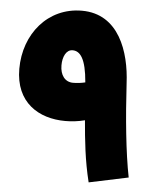

<svg xmlns="http://www.w3.org/2000/svg" viewBox="-51 -732 645 783"><g transform="rotate(5 271.5 -340.5)"><path d="M341 7 502 -27C482 -127 468 -270 460 -410C454 -536 405 -688 253 -688C114 -688 19 -573 19 -430C19 -292 115 -234 224 -234C250 -234 277 -237 304 -244C311 -163 319 -82 341 7ZM189 -459C189 -494 203 -524 229 -524C260 -524 284 -495 292 -398C275 -394 259 -392 242 -392C209 -392 189 -419 189 -459Z"/></g></svg>

Font: Noto Sans Arabic UI Cn Bk
Style: Regular
Weight: 900
Width: 3
Designer: Monotype Design Team, Nadine Chahine and Nizar Qandah
Foundry: Monotype Imaging Inc.
Version: Version 2.010